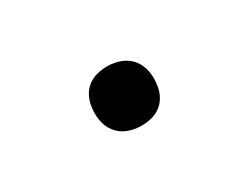

<svg xmlns="http://www.w3.org/2000/svg" viewBox="-33 -597 666 514"><g transform="rotate(-30 300.0 -340.0)"><path d="M300 -248Q278 -248 258 -256Q238 -264 225.5 -280.5Q213 -297 209.5 -318.5Q206 -340 210 -362Q212 -377 220 -391.5Q228 -406 241 -415.5Q254 -425 269.5 -428.5Q285 -432 300 -432Q322 -432 342 -424Q362 -416 374.5 -399.5Q387 -383 390.5 -361.5Q394 -340 390 -318Q388 -303 380 -288.5Q372 -274 359 -264.5Q346 -255 330.5 -251.5Q315 -248 300 -248Z"/></g></svg>

Font: Iosevka Slab Semibold Extended
Style: Italic
Weight: 600
Width: 7
Italic angle: -9°
Monospace: yes
Designer: Belleve Invis
Foundry: Belleve Invis
Version: Version 11.1.0; ttfautohint (v1.8.3)